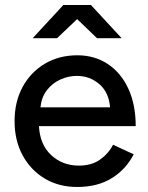

<svg xmlns="http://www.w3.org/2000/svg" viewBox="-20 -732 590 764"><path d="M287 12Q214 12 158 -21.5Q102 -55 70 -114Q38 -173 38 -250Q38 -327 70 -386Q102 -445 158.5 -478.5Q215 -512 288 -512Q356 -512 408.5 -477.5Q461 -443 490.5 -379.5Q520 -316 520 -230H135Q139 -156 184 -114.5Q229 -73 294 -73Q344 -73 377.5 -96.5Q411 -120 430 -156L512 -118Q482 -59 425.5 -23.5Q369 12 287 12ZM286 -430Q252 -430 220 -415.5Q188 -401 166.5 -373Q145 -345 141 -305H418Q413 -365 375 -397.5Q337 -430 286 -430ZM110 -580 232 -712H342L464 -580H366L287 -656L207 -580Z"/></svg>

Font: Figtree Medium
Style: Regular
Weight: 500
Designer: Erik Kennedy
Foundry: Erik Kennedy
Version: Version 2.001; ttfautohint (v1.8.4.7-5d5b);gftools[0.9.27]